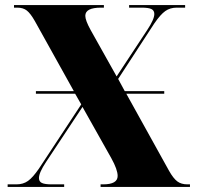

<svg xmlns="http://www.w3.org/2000/svg" viewBox="-20 -734 777 754"><path d="M10 0V-10H45Q71 -10 90 -23.5Q109 -37 133 -72L299 -324L275 -366H121V-376H270L117 -651Q100 -681 85.5 -692.5Q71 -704 48 -704H35V-714H388V-704H377Q315 -704 315 -672Q315 -654 336 -616L438 -434L558 -616Q586 -658 586 -679Q586 -693 574.5 -698.5Q563 -704 536 -704H487V-714H707V-704H674Q648 -704 629 -690.5Q610 -677 586 -642L444 -424L470 -376H625V-366H476L644 -63Q661 -33 676.5 -21.5Q692 -10 716 -10H726V0H375V-10H385Q442 -10 442 -43Q442 -68 417 -113L304 -314L161 -98Q133 -56 133 -35Q133 -21 144.5 -15.5Q156 -10 183 -10H232V0Z"/></svg>

Font: Noto Serif Display SemiCondensed Black
Style: Regular
Weight: 900
Width: 4
Designer: Monotype Design Team
Foundry: Monotype Imaging Inc.
Version: Version 2.009